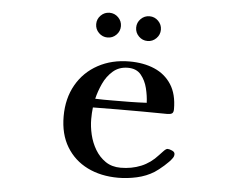

<svg xmlns="http://www.w3.org/2000/svg" viewBox="-52 -792 1104 866"><g transform="rotate(5 500.0 -359.0)"><path d="M612 -338Q611 -369 602.5 -403.5Q594 -438 573.5 -463Q553 -488 514 -488Q474 -488 446.5 -464Q419 -440 403 -405Q387 -370 379 -336Q399 -335 419 -335Q439 -335 459 -335Q497 -335 535.5 -335.5Q574 -336 612 -338ZM757 -118Q757 -108 751 -100Q740 -84 716 -63Q692 -42 675 -31Q640 -9 597 0.5Q554 10 513 10Q434 10 373.5 -20Q313 -50 278.5 -107Q244 -164 244 -245Q244 -326 279 -387.5Q314 -449 376.5 -483Q439 -517 519 -517Q583 -517 632 -496Q681 -475 709 -431.5Q737 -388 737 -320Q737 -305 730 -300.5Q723 -296 709 -296Q681 -296 652.5 -296.5Q624 -297 595 -297Q540 -297 484 -297Q428 -297 372 -296Q369 -271 369 -243Q369 -209 377.5 -173Q386 -137 404.5 -106Q423 -75 451.5 -55.5Q480 -36 520 -36Q570 -36 612.5 -53.5Q655 -71 688 -108Q693 -113 705 -126Q717 -139 724 -139Q732 -139 744.5 -133.5Q757 -128 757 -118ZM466 -672Q466 -649 449.5 -632.5Q433 -616 410 -616Q387 -616 370.5 -632.5Q354 -649 354 -672Q354 -695 370.5 -711.5Q387 -728 410 -728Q433 -728 449.5 -711.5Q466 -695 466 -672ZM647 -672Q647 -649 630.5 -632.5Q614 -616 591 -616Q568 -616 551.5 -632.5Q535 -649 535 -672Q535 -695 551.5 -711.5Q568 -728 591 -728Q614 -728 630.5 -711.5Q647 -695 647 -672Z"/></g></svg>

Font: Kaisei Opti
Style: Bold
Weight: 700
Designer: Font-Kai, 金井和夫
Foundry: KAZUO KANAI
Version: Version 5.003